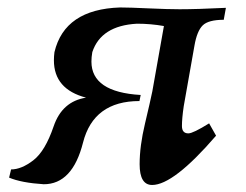

<svg xmlns="http://www.w3.org/2000/svg" viewBox="-20 -496 672 525"><path d="M396 9.8Q361.8 9.8 361.8 -46.9Q361.8 -96.7 376.5 -158.2Q391.1 -219.7 396.5 -246.1L428.2 -424.8Q392.1 -431.2 354.5 -431.2Q256.3 -425.8 232.4 -353.5Q230 -339.8 230 -327.6Q230 -244.1 364.7 -236.3L361.3 -219.7Q235.8 -219.7 207 -106Q178.2 7.8 99.6 7.8Q38.6 3.9 4.9 -10.3L10.3 -32.7Q38.6 -32.7 71 -57.6Q103.5 -82.5 126.7 -150.6Q149.9 -218.8 215.3 -229Q127.4 -252 127.4 -331.1Q127.4 -341.8 128.9 -353.5Q156.7 -470.7 308.6 -475.6Q333.5 -475.6 386.7 -473.1Q439.9 -470.7 471.2 -470.7Q518.6 -470.7 597.7 -474.6L591.8 -441.9Q549.8 -441.9 534.2 -426.5Q518.6 -411.1 511.7 -371.1L482.4 -205.6Q477.5 -172.4 477.5 -151.4Q477.5 -131.3 495.1 -131.3Q507.8 -131.3 551.8 -158.7L570.8 -125Q454.6 9.8 396 9.8Z"/></svg>

Font: Kelvinch
Style: Bold Italic
Weight: 700
Italic angle: -10°
Designer: Paul James Miller
Foundry: High-Logic / Made with FontCreator
Version: Version 3.30 September 23, 2016